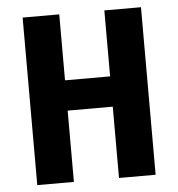

<svg xmlns="http://www.w3.org/2000/svg" viewBox="-49 -706 698 752"><g transform="rotate(-5 300.0 -329.5)"><path d="M388.7 0V-280.3H211.4V0H67.4V-658.7H211.4V-399.4H388.7V-658.7H532.7V0Z"/></g></svg>

Font: Cousine
Style: Bold
Weight: 700
Monospace: yes
Designer: Steve Matteson
Foundry: Ascender Corporation
Version: Version 1.20